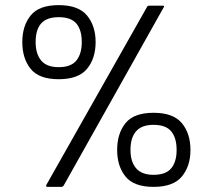

<svg xmlns="http://www.w3.org/2000/svg" viewBox="-20 -729 829 749"><path d="M165 0Q161 0 160 -2.5Q159 -5 161 -8L553 -701Q555 -705 557 -706Q559 -707 562 -707H615Q619 -707 620 -705Q621 -703 615 -694L230 -8Q228 -4 225.5 -2Q223 0 218 0ZM209 -420Q132 -420 99.5 -460.5Q67 -501 67 -565Q67 -628 99.5 -668.5Q132 -709 209 -709Q286 -709 319.5 -668.5Q353 -628 353 -565Q353 -501 319.5 -460.5Q286 -420 209 -420ZM209 -467Q257 -467 278 -493Q299 -519 299 -565Q299 -612 278 -637Q257 -662 209 -662Q162 -662 140.5 -637.5Q119 -613 119 -565Q119 -519 140.5 -493Q162 -467 209 -467ZM579 0Q502 0 469.5 -40.5Q437 -81 437 -144Q437 -208 469.5 -248.5Q502 -289 579 -289Q656 -289 689.5 -248.5Q723 -208 723 -144Q723 -81 689.5 -40.5Q656 0 579 0ZM579 -47Q627 -47 648 -72.5Q669 -98 669 -144Q669 -191 648 -216.5Q627 -242 579 -242Q533 -242 511 -217Q489 -192 489 -144Q489 -98 511 -72.5Q533 -47 579 -47Z"/></svg>

Font: Glory
Style: Regular
Weight: 400
Designer: Robert Leuschke
Foundry: Robert Leuschke
Version: Version 1.011